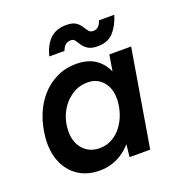

<svg xmlns="http://www.w3.org/2000/svg" viewBox="-130 -810 854 928"><g transform="rotate(-20 296.5 -346.5)"><path d="M383 0 393 -93 461 -500H573L489 0ZM228 12Q164 12 118 -18Q72 -48 49.5 -102Q27 -156 33 -227Q38 -285 58 -337Q78 -389 112 -428Q146 -467 192 -489.5Q238 -512 293 -512Q357 -512 397 -482Q437 -452 454 -399Q471 -346 465 -276Q461 -205 440.5 -151.5Q420 -98 387.5 -61.5Q355 -25 314 -6.5Q273 12 228 12ZM263 -90Q298 -90 327 -106Q356 -122 376.5 -149Q397 -176 408.5 -209Q420 -242 422 -277Q425 -336 395 -372.5Q365 -409 314 -409Q278 -409 248.5 -393.5Q219 -378 196.5 -352Q174 -326 161.5 -293Q149 -260 148 -225Q145 -166 177 -128Q209 -90 263 -90ZM422 -556Q391 -556 373.5 -567Q356 -578 347 -592Q338 -606 330.5 -617Q323 -628 309 -628Q294 -628 282.5 -620Q271 -612 263 -590H185Q198 -644 229 -674.5Q260 -705 314 -705Q345 -705 361.5 -694Q378 -683 386.5 -669Q395 -655 403.5 -644Q412 -633 426 -633Q444 -633 454.5 -643.5Q465 -654 470 -672H549Q534 -622 505 -589Q476 -556 422 -556Z"/></g></svg>

Font: Figtree SemiBold
Style: Italic
Weight: 600
Italic angle: -9.5°
Foundry: Erik Kennedy
Version: Version 2.001;gftools[0.9.30]